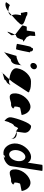

<svg xmlns="http://www.w3.org/2000/svg" viewBox="1495 -2325 888 3918"><g transform="rotate(90 1939.0 -366.0)"><path d="M24 -46C66 -14 153 -43 217 -95C179 -91 118 -98 86 -124C78 -124 26 -56 24 -46ZM240 -378C234 -340 259 -344 291 -354C286 -333 282 -306 278 -279C269 -218 284 -184 290 -161C382 -239 481 -329 482 -362C492 -424 289 -450 293 -475C214 -490 214 -490 240 -378ZM217 -95C242 -98 262 -105 263 -114C295 -128 296 -140 290 -161C265 -137 241 -114 217 -95Z M499 -382C497 -371 700 -226 692 -226L663 -177C605 -34 621 -54 699 -154L692 -246C708 -246 757 -261 765 -314C772 -314 788 -371 790 -382C792 -392 839 -400 832 -400L737 -468L707 -533C708 -540 718 -642 711 -642C704 -642 629 -636 628 -628L604 -468H526C519 -468 501 -392 499 -382Z M875 -272C873 -260 970 -249 983 -249C995 -249 1046 -518 1048 -530C1049 -534 1041 -538 1028 -541C1030 -548 1031 -556 1028 -564C1022 -588 995 -602 971 -594C965 -594 956 -578 947 -554H940C927 -554 877 -284 875 -272Z M979 36C979 38 989 32 1005 21C996 26 987 31 979 36ZM1005 21C1015 15 1025 8 1034 -1C1023 7 1013 15 1005 21ZM1034 -1C1103 -53 1196 -142 1190 -142C1246 -142 1287 -191 1297 -258L1313 -365C1304 -306 1171 -258 1121 -258L1057 -41C1051 -24 1044 -11 1034 -1ZM1265 -610C1259 -573 1281 -542 1316 -542C1352 -542 1387 -573 1393 -610C1399 -646 1373 -676 1337 -676C1302 -676 1271 -646 1265 -610Z M1374 -274C1356 -158 1517 -122 1598 -111C1636 -154 1673 -201 1699 -246L1867 -504C1874 -504 1843 -512 1845 -522C1847 -533 1839 -530 1830 -522C1799 -552 1714 -554 1635 -554C1535 -554 1398 -428 1374 -274ZM1469 26C1446 76 1450 62 1475 24ZM1475 24 1593 -10C1597 6 1619 -52 1644 -52C1663 -60 1698 -84 1718 -146C1707 -124 1684 -113 1661 -106C1649 -106 1625 -107 1598 -111C1564 -72 1529 -36 1498 -8C1489 4 1481 15 1475 24Z M1887 -196C1906 -52 2062 -160 2101 -148C2132 -144 2162 -152 2197 -191C2189 -193 2167 -212 2170 -217C2152 -188 2144 -257 2175 -330C2185 -340 2335 -358 2327 -368C2301 -506 2200 -570 2107 -535C1982 -493 1868 -341 1887 -196ZM2170 -217V-218ZM2198 -192 2197 -191C2199 -191 2199 -191 2198 -190Z M2374 -149C2362 -68 2446 -14 2446 -14C2445 -6 2469 -112 2480 -112C2499 -171 2523 -200 2542 -208C2561 -208 2590 -314 2582 -261C2593 -331 2617 -256 2666 -254C2670 -281 2678 -346 2688 -409C2703 -510 2603 -556 2558 -556C2490 -556 2389 -250 2374 -149ZM2666 -254C2666 -246 2664 -242 2665 -241C2664 -237 2666 -246 2674 -254ZM2674 -254C2712 -250 2817 -215 2807 -149L2810 -170C2819 -228 2769 -264 2705 -264C2690 -264 2680 -259 2674 -254Z M2911 -274C2887 -118 2988 8 3095 8C3191 8 3111 -6 3184 -26C3246 -23 3129 0 3183 0C3244 0 3358 -66 3370 -146L3468 -784C3469 -792 3345 -792 3344 -785L3299 -490C3278 -532 3236 -556 3181 -556C3074 -556 2935 -430 2911 -274ZM3045 -274C3059 -366 3122 -440 3182 -440C3243 -440 3280 -366 3266 -274C3252 -184 3193 -109 3131 -109C3069 -109 3031 -184 3045 -274Z M3438 -196C3457 -52 3613 -160 3652 -148C3683 -144 3713 -152 3748 -191C3740 -193 3718 -212 3721 -217C3703 -188 3695 -257 3726 -330C3736 -340 3886 -358 3878 -368C3852 -506 3751 -570 3658 -535C3533 -493 3419 -341 3438 -196ZM3721 -217V-218ZM3749 -192 3748 -191C3750 -191 3750 -191 3749 -190Z"/></g></svg>

Font: Ampere
Style: SCSuCndIta
Weight: 400
Version: Version 1